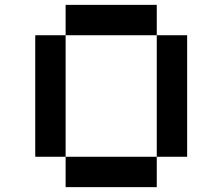

<svg xmlns="http://www.w3.org/2000/svg" viewBox="-20 -770 915 790"><path d="M250 -750H625V-625H250ZM625 -625H750V-125H625ZM625 -125V0H250V-125ZM250 -125H125V-625H250Z"/></svg>

Font: Dogica Pixel
Style: Regular
Weight: 400
Designer: Roberto Mocci
Version: Version 001.000